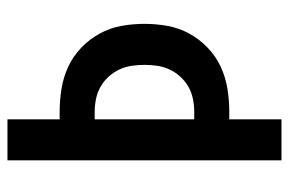

<svg xmlns="http://www.w3.org/2000/svg" viewBox="-150 -625 775 515"><g transform="rotate(-90 237.5 -367.5)"><path d="M65 0V-735H175V-595H195Q226 -595 257 -590Q288 -585 316 -572Q344 -559 367 -537Q390 -515 405 -487.5Q420 -460 425.5 -429.5Q431 -399 431 -368Q431 -336 425.5 -305.5Q420 -275 405 -247.5Q390 -220 367 -198Q344 -176 316 -163Q288 -150 257 -145Q226 -140 195 -140H175V0ZM175 -234H195Q212 -234 229.5 -237.5Q247 -241 262 -249.5Q277 -258 289 -271Q301 -284 308.5 -300Q316 -316 318.5 -333Q321 -350 321 -368Q321 -385 318.5 -402Q316 -419 308.5 -435Q301 -451 289 -464Q277 -477 262 -485.5Q247 -494 229.5 -497.5Q212 -501 195 -501H175Z"/></g></svg>

Font: Iosevka QP
Style: Bold
Weight: 700
Designer: Belleve Invis
Foundry: Belleve Invis
Version: Version 20.0.0; ttfautohint (v1.8.4)